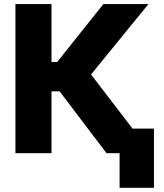

<svg xmlns="http://www.w3.org/2000/svg" viewBox="-20 -747 798 936"><path d="M718.3 0H499.5L270.5 -301.8H231V0H55.2V-727.1H231V-444.8H258.8L483.9 -727.1H703.6L423.8 -383.8ZM563 -120.1H730.5V168.5H563Z"/></svg>

Font: My Font
Style: Regular
Weight: 500
Designer: Rasmus Andersson
Foundry: rsms
Version: Version 0.001